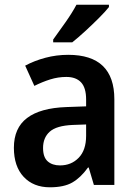

<svg xmlns="http://www.w3.org/2000/svg" viewBox="-20 -837 577 816"><path d="M270 -604Q466 -604 466 -415V-51H379L357 -125H354Q323 -82 287.5 -61.5Q252 -41 192 -41Q122 -41 80.5 -85.5Q39 -130 39 -209Q39 -293 95 -335.5Q151 -378 262 -382L346 -385V-414Q346 -464 324.5 -487Q303 -510 262 -510Q227 -510 193.5 -499.5Q160 -489 126 -472L87 -558Q126 -579 173 -591.5Q220 -604 270 -604ZM289 -306Q220 -303 191.5 -277.5Q163 -252 163 -208Q163 -169 182.5 -151.5Q202 -134 235 -134Q283 -134 314.5 -166.5Q346 -199 346 -260V-308ZM443 -807Q428 -788 400 -760Q372 -732 341.5 -704Q311 -676 287 -657H206V-669Q230 -702 258.5 -742.5Q287 -783 305 -817H443Z"/></svg>

Font: Noto Sans Tamil UI SemiCondensed SemiBold
Style: Regular
Weight: 600
Width: 4
Designer: Jelle Bosma - Monotype Design Team
Foundry: Monotype Imaging Inc.
Version: Version 2.004; ttfautohint (v1.8.4.7-5d5b)